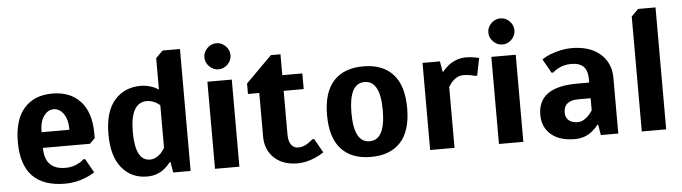

<svg xmlns="http://www.w3.org/2000/svg" viewBox="-46 -901 3902 1098"><g transform="rotate(-5 1905.0 -352.5)"><path d="M290 10Q40 10 40 -250Q40 -378 98 -444Q156 -510 260 -510Q363 -510 421.5 -446Q480 -382 480 -260V-235L450 -205H180Q180 -80 300 -80Q342 -80 377 -100Q391 -107 405 -120H415L460 -40Q432 -23 412 -15Q352 10 290 10ZM180 -295H340Q340 -355 316.5 -387.5Q293 -420 260 -420Q227 -420 203.5 -387.5Q180 -355 180 -295Z M760 10Q670 10 615 -56.5Q560 -123 560 -250Q560 -378 616.5 -444Q673 -510 770 -510Q801 -510 842 -495L870 -480V-660L910 -700H1010V0H910L900 -60H895Q878 -38 861 -25Q819 10 760 10ZM785 -85Q818 -85 848 -115Q858 -127 870 -145V-390L849 -405Q821 -420 795 -420Q700 -420 700 -250Q700 -85 785 -85Z M1272.5 -587.5Q1250 -565 1220 -565Q1190 -565 1167.5 -587.5Q1145 -610 1145 -640Q1145 -670 1167.5 -692.5Q1190 -715 1220 -715Q1250 -715 1272.5 -692.5Q1295 -670 1295 -640Q1295 -610 1272.5 -587.5ZM1150 0V-500H1290V0Z M1625 10Q1539 10 1489.5 -37Q1440 -84 1440 -160V-410H1375V-470L1525 -620H1580V-500H1695V-410H1580V-160Q1580 -120 1595 -100Q1610 -80 1635 -80Q1665 -80 1694 -100Q1707 -109 1720 -120H1730L1775 -40Q1749 -23 1730 -15Q1676 10 1625 10Z M2215.5 -55Q2156 10 2045 10Q1934 10 1874.5 -55Q1815 -120 1815 -250Q1815 -380 1874.5 -445Q1934 -510 2045 -510Q2156 -510 2215.5 -445Q2275 -380 2275 -250Q2275 -120 2215.5 -55ZM1955 -250Q1955 -80 2045 -80Q2135 -80 2135 -250Q2135 -420 2045 -420Q1955 -420 1955 -250Z M2385 0V-500H2485L2495 -440H2500Q2510 -455 2534 -475Q2581 -510 2635 -510Q2661 -510 2686 -505Q2702 -501 2710 -500L2690 -400H2680Q2671 -401 2658 -405Q2636 -410 2610 -410Q2577 -410 2547 -380Q2537 -368 2525 -350V0Z M2902.5 -587.5Q2880 -565 2850 -565Q2820 -565 2797.5 -587.5Q2775 -610 2775 -640Q2775 -670 2797.5 -692.5Q2820 -715 2850 -715Q2880 -715 2902.5 -692.5Q2925 -670 2925 -640Q2925 -610 2902.5 -587.5ZM2780 0V-500H2920V0Z M3215 10Q3127 10 3078.5 -32.5Q3030 -75 3030 -145Q3030 -305 3255 -305H3325V-320Q3325 -373 3302 -396.5Q3279 -420 3230 -420Q3188 -420 3153 -400Q3139 -393 3125 -380H3115L3070 -460Q3094 -476 3117 -485Q3182 -510 3240 -510Q3346 -510 3405.5 -457.5Q3465 -405 3465 -320V0H3365L3355 -60H3350Q3333 -38 3316 -25Q3274 10 3215 10ZM3240 -85Q3271 -85 3301 -115Q3314 -128 3325 -145V-215H3255Q3170 -215 3170 -145Q3170 -118 3188.5 -101.5Q3207 -85 3240 -85Z M3600 0V-660L3640 -700H3740V0Z"/></g></svg>

Font: Scada
Style: Bold
Weight: 700
Designer: Jovanny Lemonad
Foundry: Jovanny Lemonad
Version: Version 4.100;PS 004.100;hotconv 1.0.88;makeotf.lib2.5.64775